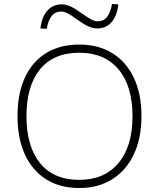

<svg xmlns="http://www.w3.org/2000/svg" viewBox="-20 -937 799 965"><path d="M68 -353Q68 -465 104.5 -545.5Q141 -626 210.5 -669.5Q280 -713 379 -713Q475 -713 545 -669.5Q615 -626 653 -545.5Q691 -465 691 -354Q691 -242 652.5 -161Q614 -80 544 -36Q474 8 379 8Q281 8 211.5 -36Q142 -80 105 -161Q68 -242 68 -353ZM113 -353Q113 -202 181 -117.5Q249 -33 379 -33Q504 -33 575 -117Q646 -201 646 -353Q646 -505 575.5 -588.5Q505 -672 379 -672Q249 -672 181 -588.5Q113 -505 113 -353ZM215 -792 183 -794Q190 -852 218 -883.5Q246 -915 290 -915Q313 -915 336 -904Q359 -893 392 -869Q424 -847 440 -838.5Q456 -830 471 -830Q501 -830 518.5 -852.5Q536 -875 543 -917L575 -915Q568 -857 540.5 -825.5Q513 -794 469 -794Q447 -794 423 -805Q399 -816 363 -842Q335 -863 318 -871Q301 -879 287 -879Q257 -879 239.5 -856.5Q222 -834 215 -792Z"/></svg>

Font: Mulish ExtraLight ExtraLight
Style: Regular
Weight: 250
Version: Version 3.603